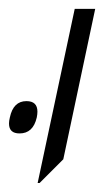

<svg xmlns="http://www.w3.org/2000/svg" viewBox="-35 -650 238 435"><path d="M54.7 -235.4H50.3L134.3 -629.9H180.7L108.4 -289.1ZM24.9 -420.9Q49.8 -420.9 49.8 -397Q49.8 -391.1 48.3 -383.8Q40 -347.7 9.3 -347.7Q-14.6 -347.7 -14.6 -370.1Q-14.6 -376 -12.7 -383.8Q-4.9 -420.9 24.9 -420.9Z"/></svg>

Font: Open Sans Hebrew Condensed Light
Style: Italic
Weight: 300
Width: 3
Italic angle: -12°
Foundry: Ascender Corporation, Yanek Iontef
Version: Version 2.001;PS 002.001;hotconv 1.0.70;makeotf.lib2.5.58329